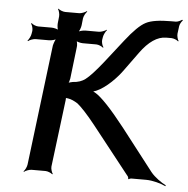

<svg xmlns="http://www.w3.org/2000/svg" viewBox="-50 -709 763 778"><g transform="rotate(5 331.5 -320.5)"><path d="M162 -629 159 -601C158 -592 160 -575 164 -570L166 -572C162 -577 145 -581 136 -581H81C72 -581 58 -587 54 -592L51 -590C56 -585 60 -570 59 -561L57 -549C56 -540 48 -525 43 -520L45 -518C50 -523 66 -529 75 -529H130C139 -529 156 -533 162 -538L160 -540C155 -535 149 -518 147 -509L87 -20C86 -11 79 4 73 9L75 11C80 6 96 0 105 0H162C171 0 185 6 190 11L192 9C188 4 183 -11 184 -20L218 -293C218 -297 219 -305 218 -307L214 -305C216 -302 223 -301 227 -301C240 -299 253 -293 267 -284C282 -272 308 -245 342 -202L496 -7C498 -5 498 1 498 2L501 4C502 2 507 0 510 0H571C598 0 633 10 651 19L652 15C635 7 606 -13 590 -33L459 -202C401 -276 359 -320 334 -334C329 -337 323 -340 318 -340L317 -336C322 -336 332 -340 338 -342C378 -359 421 -404 444 -437L497 -510C531 -557 566 -581 602 -581H623C632 -581 647 -575 651 -570L653 -572C649 -577 645 -592 646 -601L650 -632C651 -640 658 -652 663 -656L660 -659C655 -655 643 -649 635 -649H617C570 -649 535 -644 514 -633C492 -622 465 -595 433 -554L361 -462C330 -423 307 -398 291 -386C278 -376 261 -370 240 -369C233 -368 222 -365 218 -361L221 -359C224 -362 228 -375 229 -382L244 -509C246 -518 244 -535 239 -540L237 -538C241 -533 258 -529 267 -529H322C331 -529 345 -523 350 -518L352 -520C347 -525 343 -540 344 -549L346 -561C347 -570 355 -585 360 -590L359 -592C353 -587 337 -581 328 -581H273C264 -581 247 -577 241 -572L243 -570C249 -575 255 -592 256 -601L259 -629C260 -638 268 -653 274 -658L272 -660C266 -655 251 -649 242 -649H185C176 -649 161 -655 157 -660L155 -658C159 -653 163 -638 162 -629Z"/></g></svg>

Font: Gamestation Storm Oblique 
Style: Italic
Weight: 400
Designer: Jonas Hecksher
Foundry: Jonas Hecksher, Playtypeª, e-types AS
Version: Version 1.003